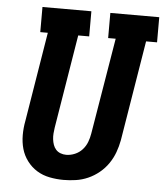

<svg xmlns="http://www.w3.org/2000/svg" viewBox="-53 -782 716 837"><g transform="rotate(5 305.0 -363.5)"><path d="M256 8Q225 8 194.5 2Q164 -4 139 -19.5Q114 -35 96 -59Q78 -83 70 -111.5Q62 -140 62 -171.5Q62 -203 68 -234L132 -625H99V-735H313V-625H265L198 -216Q196 -203 195 -190Q194 -177 195.5 -164.5Q197 -152 201 -140.5Q205 -129 213 -120Q221 -111 233 -106.5Q245 -102 258 -102Q277 -102 296 -110Q315 -118 328.5 -133Q342 -148 349 -166.5Q356 -185 359 -204L429 -625H396V-735H610V-625H562L490 -186Q485 -159 475.5 -133Q466 -107 450 -83.5Q434 -60 411.5 -41.5Q389 -23 363 -11.5Q337 0 309.5 4Q282 8 256 8Z"/></g></svg>

Font: Iosevka Curly Slab XBdEx
Style: Italic
Weight: 800
Width: 7
Italic angle: -9°
Monospace: yes
Designer: Belleve Invis
Foundry: Belleve Invis
Version: Version 11.1.0; ttfautohint (v1.8.3)